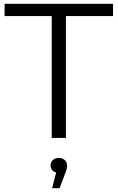

<svg xmlns="http://www.w3.org/2000/svg" viewBox="-20 -720 614 1002"><path d="M4 -700V-636H250V0H324V-636H570V-700ZM287 104C261 104 244 121 244 143C244 162 255 176 273 180L252 262H291L319 188C327 170 330 156 330 143C330 122 313 104 287 104Z"/></svg>

Font: Talent
Style: Regular
Weight: 400
Designer: Mike Powis
Version: Version 1.001;hotconv 1.0.109;makeotfexe 2.5.65596